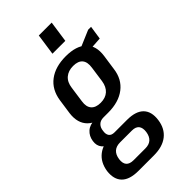

<svg xmlns="http://www.w3.org/2000/svg" viewBox="-303 -806 1065 1065"><g transform="rotate(-45 229.0 -274.0)"><path d="M212 -160Q129 -160 89 -199Q49 -238 58 -309L71 -399Q82 -471 133 -509.5Q184 -548 266 -548Q348 -548 388 -509.5Q428 -471 418 -399L405 -309Q396 -238 345 -199Q294 -160 212 -160ZM102 187Q33 187 2 155.5Q-29 124 -22 65Q-13 5 27.5 -26.5Q68 -58 136 -58H257Q325 -58 356 -26.5Q387 5 379 65Q371 124 331 155.5Q291 187 223 187ZM217 126Q276 126 285 65Q289 35 276.5 19Q264 3 234 3H142Q81 3 72 65Q64 126 125 126ZM110 -33Q71 -33 53 -54.5Q35 -76 40 -109Q45 -143 68.5 -164Q92 -185 132 -185H215L212 -160H174Q150 -160 136 -146Q122 -132 120 -109Q116 -86 125.5 -72Q135 -58 159 -58H197L194 -33ZM221 -228Q259 -228 282 -248.5Q305 -269 311 -308L324 -400Q330 -440 313 -460.5Q296 -481 257 -481Q219 -481 195 -460.5Q171 -440 166 -400L153 -308Q147 -269 165 -248.5Q183 -228 221 -228ZM336 -512 458 -564H481L469 -484L331 -475ZM343 -735 325 -610H224L242 -735Z"/></g></svg>

Font: Pathway Extreme Condensed Medium
Style: Italic
Weight: 500
Width: 3
Italic angle: -8°
Version: Version 1.001;gftools[0.9.26]